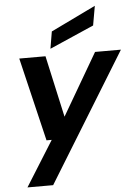

<svg xmlns="http://www.w3.org/2000/svg" viewBox="-63 -798 755 1065"><g transform="rotate(-5 314.5 -265.5)"><path d="M46 220 203 -31H174L63 -496H209L285 -153L485 -496H629L189 220ZM240 -535 256 -630 506 -751 487 -643Z"/></g></svg>

Font: DM Sans 24pt
Style: Bold Italic
Weight: 700
Italic angle: -10°
Designer: Colophon Foundry, Jonny Pinhorn
Foundry: Colophon Foundry
Version: Version 4.004;gftools[0.9.30]